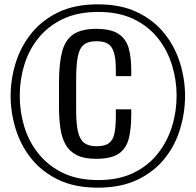

<svg xmlns="http://www.w3.org/2000/svg" viewBox="-20 -854 902 885"><path d="M431 11Q324 11 248 -26Q172 -63 123.5 -124Q75 -185 52 -260.5Q29 -336 29 -412Q29 -488 52 -563Q75 -638 123.5 -699Q172 -760 248 -797Q324 -834 431 -834Q538 -834 614 -797Q690 -760 738.5 -699Q787 -638 810 -563Q833 -488 833 -412Q833 -336 810.5 -260.5Q788 -185 739.5 -124Q691 -63 614.5 -26Q538 11 431 11ZM423 -122Q367 -122 333 -139.5Q299 -157 281.5 -189Q264 -221 258 -265Q252 -309 252 -362V-475Q252 -562 266.5 -616.5Q281 -671 318.5 -696Q356 -721 423 -721Q491 -721 526 -698Q561 -675 573 -632.5Q585 -590 585 -530V-503H514V-530Q514 -585 504.5 -614Q495 -643 475.5 -653.5Q456 -664 424 -664Q386 -664 366 -647.5Q346 -631 338.5 -592.5Q331 -554 331 -488V-346Q331 -283 339.5 -247Q348 -211 368 -195.5Q388 -180 425 -180Q463 -180 482 -194Q501 -208 507.5 -239Q514 -270 514 -321V-350H585V-325Q585 -263 574 -217Q563 -171 528.5 -146.5Q494 -122 423 -122ZM433 -24Q527 -24 595 -57Q663 -90 707 -145.5Q751 -201 772.5 -270Q794 -339 794 -413Q794 -486 772.5 -555Q751 -624 707 -679Q663 -734 595 -766.5Q527 -799 433 -799Q338 -799 270 -766.5Q202 -734 157.5 -679Q113 -624 92 -555Q71 -486 71 -413Q71 -339 92 -270Q113 -201 157.5 -145.5Q202 -90 270 -57Q338 -24 433 -24Z"/></svg>

Font: Oswald Light
Style: Regular
Weight: 300
Designer: Vernon Adams
Foundry: Vernon Adams
Version: Version 4.103;gftools[0.9.33.dev8+g029e19f]